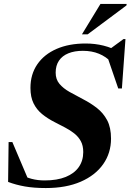

<svg xmlns="http://www.w3.org/2000/svg" viewBox="-20 -938 660 971"><path d="M543.5 -623Q516.5 -651.5 480.5 -666.2Q444.5 -681 399 -681Q357 -681 326 -668.5Q295 -656 278.2 -631.2Q261.5 -606.5 261.5 -570.5Q261.5 -536.5 280.8 -513.8Q300 -491 331.5 -473.2Q363 -455.5 400.5 -436Q438.5 -416.5 470.5 -391.5Q502.5 -366.5 522 -329.8Q541.5 -293 541.5 -237Q541.5 -164.5 502 -108Q462.5 -51.5 388.5 -19.2Q314.5 13 211.5 13Q152 13 106.2 5Q60.5 -3 21 -18L23.5 -219.5H42.5L130 -13.5L79 -57.5Q110 -41.5 140.2 -33.5Q170.5 -25.5 206 -25.5Q269 -25.5 312.5 -43.2Q356 -61 378.5 -93.2Q401 -125.5 401 -169Q401 -201.5 388.8 -224Q376.5 -246.5 355.8 -263Q335 -279.5 309.2 -293Q283.5 -306.5 257 -320Q220.5 -338.5 193 -361Q165.5 -383.5 149.8 -415.2Q134 -447 134 -493.5Q134 -562 168.5 -612.5Q203 -663 265.8 -690.5Q328.5 -718 413 -718Q460.5 -718 503.8 -707.2Q547 -696.5 593.5 -671L527.5 -684L604.5 -740.5H614.5L596.5 -490.5H578L517 -668.5ZM394.5 -764.5 488 -918H620.5L619.5 -910.5L423.5 -764.5Z"/></svg>

Font: Newsreader 60pt
Style: Bold Italic
Weight: 700
Italic angle: -17°
Designer: Hugues Gentile
Foundry: Production Type
Version: Version 1.003